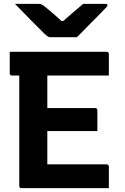

<svg xmlns="http://www.w3.org/2000/svg" viewBox="-20 -966 640 986"><path d="M30 -700H527Q532 -700 534 -698.5Q536 -697 537.5 -695Q539 -693 539 -689Q539 -658 539 -633.5Q539 -609 539 -578H41Q38 -578 35.5 -579.5Q33 -581 31.5 -583.5Q30 -586 30 -589Q30 -620 30 -645Q30 -670 30 -700ZM168 -411H469Q473 -411 475 -409.5Q477 -408 478.5 -406Q480 -404 480 -400Q480 -379 480 -361Q480 -343 480 -327Q480 -311 480 -293H168ZM90 0Q87 0 85 -0.5Q83 -1 81.5 -2.5Q80 -4 79.5 -6Q79 -8 79 -11Q79 -38 79 -89.5Q79 -141 79 -207.5Q79 -274 79 -347.5Q79 -421 79 -493.5Q79 -566 79 -627H230L223 -605Q223 -582 223 -558Q223 -534 223 -510Q223 -464 223 -415Q223 -366 223 -317Q223 -268 223 -218.5Q223 -169 223 -122H527Q532 -122 535.5 -119Q539 -116 539 -111Q539 -82 539 -55.5Q539 -29 539 0ZM375 -775Q360 -775 333 -775Q306 -775 279.5 -775Q253 -775 239 -775Q232 -775 226.5 -778Q221 -781 207 -794Q199 -802 182.5 -818.5Q166 -835 144.5 -856.5Q123 -878 100.5 -901.5Q78 -925 57 -946Q83 -946 117 -946Q151 -946 177 -946Q188 -946 192.5 -944Q197 -942 205 -936Q221 -924 249 -900Q277 -876 318 -837L266 -858Q282 -858 298.5 -858Q315 -858 332 -858L281 -836Q320 -872 351 -898.5Q382 -925 407 -946H521Q525 -946 527.5 -945.5Q530 -945 531 -943Q532 -941 532 -939Q532 -935 528.5 -931Q525 -927 511 -913Q498 -899 480.5 -881.5Q463 -864 443.5 -844.5Q424 -825 406.5 -806.5Q389 -788 375 -775Z"/></svg>

Font: Recursive Monospace
Style: Bold
Weight: 700
Version: Version 1.047